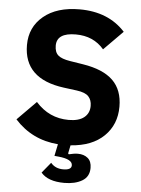

<svg xmlns="http://www.w3.org/2000/svg" viewBox="-61 -757 745 1016"><g transform="rotate(5 312.0 -249.0)"><path d="M312 -576Q211 -576 211 -508Q211 -473 230 -456.5Q249 -440 294 -433L363 -422Q471 -405 523 -354.5Q575 -304 575 -215Q575 -120 512 -58.5Q449 3 335 11L326 55L330 59Q358 52 378 52Q410 52 430.5 69Q451 86 451 121Q451 168 413.5 190Q376 212 319 212Q232 212 195 168L241 112Q265 141 307 141Q351 141 351 116Q351 83 276 76L255 74L268 11Q129 0 38 -101L138 -202Q209 -122 313 -122Q367 -122 395 -144.5Q423 -167 423 -206Q423 -237 405.5 -256Q388 -275 342 -281L273 -290Q59 -318 59 -498Q59 -593 129.5 -651.5Q200 -710 321 -710Q474 -710 563 -612L462 -510Q406 -576 312 -576Z"/></g></svg>

Font: Aneliza
Style: Bold
Weight: 700
Designer: Mike Abbink, Paul van der Laan, Pieter van Rosmalen
Foundry: Bold Monday
Version: Version 3.0